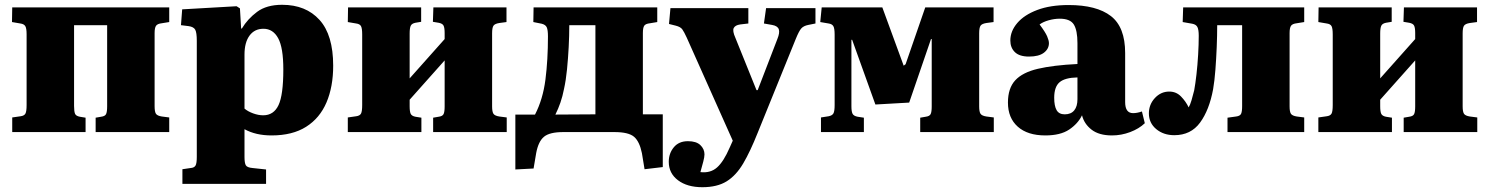

<svg xmlns="http://www.w3.org/2000/svg" viewBox="-20 -551 6212 801"><path d="M31 0V-61L66 -66Q81 -68 86 -77Q91 -86 91 -113V-408Q91 -433 85.5 -442Q80 -451 65 -453L30 -459L31 -520H686V-459L655 -454Q637 -452 631 -443.5Q625 -435 625 -413V-108Q625 -85 630.5 -76.5Q636 -68 655 -65L686 -61V0H379V-60L402 -64Q418 -66 422.5 -75Q427 -84 427 -108V-446H289V-109Q289 -86 293 -76.5Q297 -67 313 -64L337 -60V0Z M741 216V155L775 150Q790 149 795.5 140Q801 131 801 104V-381Q801 -415 794.5 -427Q788 -439 767 -442L735 -446L740 -512L967 -525L981 -516L986 -432H989Q1013 -472 1052.5 -501.5Q1092 -531 1157 -531Q1256 -531 1313 -468Q1370 -405 1370 -277Q1370 -189 1342 -123.5Q1314 -58 1257 -22Q1200 14 1113 14Q1047 14 1000 -12V104Q1000 129 1005.5 138.5Q1011 148 1034 150L1090 156V216ZM1078 -70Q1122 -70 1142 -112.5Q1162 -155 1162 -261Q1162 -352 1140.5 -391.5Q1119 -431 1079 -431Q1042 -431 1021 -402.5Q1000 -374 1000 -323V-98Q1014 -86 1036 -78Q1058 -70 1078 -70Z M1431 0V-61L1466 -66Q1481 -68 1486 -77Q1491 -86 1491 -113V-407Q1491 -433 1486 -442Q1481 -451 1466 -453L1431 -459L1432 -520H1737V-460L1713 -456Q1698 -453 1693.5 -443.5Q1689 -434 1689 -411V-224L1835 -388V-413Q1835 -435 1830.5 -444Q1826 -453 1810 -456L1786 -460L1788 -520H2093V-459L2063 -455Q2044 -452 2038.5 -443.5Q2033 -435 2033 -412V-107Q2033 -85 2038.5 -76.5Q2044 -68 2063 -65L2094 -61V0H1787V-60L1810 -64Q1826 -66 1830.5 -75Q1835 -84 1835 -107V-299L1689 -135V-108Q1689 -85 1693.5 -76Q1698 -67 1713 -64L1738 -60V0Z M2669 155 2658 88Q2648 39 2625 19.5Q2602 0 2543 0H2330Q2273 0 2249.5 19.5Q2226 39 2217 87L2206 152L2130 156V-73H2212Q2245 -137 2255.5 -219Q2266 -301 2266 -399Q2266 -426 2261 -437Q2256 -448 2240 -452L2205 -459L2206 -520H2722V-459L2692 -454Q2673 -452 2667.5 -443.5Q2662 -435 2662 -413V-74H2745V146ZM2297 -73 2464 -74V-446H2355Q2355 -402 2352.5 -354.5Q2350 -307 2345.5 -261.5Q2341 -216 2333 -180Q2327 -149 2318 -123Q2309 -97 2297 -73Z M2910 230Q2847 230 2808.5 201Q2770 172 2770 124Q2770 89 2791 63.5Q2812 38 2850 38Q2885 38 2902 54.5Q2919 71 2919 93Q2919 104 2914 123Q2909 142 2902 167Q2944 172 2971.5 147.5Q2999 123 3024 65L3037 36L2845 -394Q2834 -418 2826.5 -428.5Q2819 -439 2799 -444L2771 -451L2777 -517H3102V-453L3068 -449Q3047 -446 3041 -434Q3035 -422 3048 -393L3136 -175H3141L3223 -388Q3234 -415 3229 -429Q3224 -443 3201 -447L3167 -453L3176 -517H3382V-453L3352 -447Q3332 -443 3322.5 -432Q3313 -421 3300 -389L3141 3Q3110 81 3080.5 131Q3051 181 3011.5 205.5Q2972 230 2910 230Z M3405 0V-61L3437 -66Q3452 -69 3457 -78Q3462 -87 3462 -113V-407Q3462 -433 3456.5 -442Q3451 -451 3437 -453L3402 -459L3408 -520H3661L3750 -277L3758 -283L3840 -520H4125V-459L4095 -455Q4076 -452 4070.5 -443.5Q4065 -435 4065 -412V-107Q4065 -85 4070.5 -76.5Q4076 -68 4095 -65L4126 -61V0H3819V-60L3842 -64Q3858 -66 3862.5 -75Q3867 -84 3867 -107V-388H3864L3773 -123L3632 -115L3535 -385H3532V-108Q3532 -85 3537 -76Q3542 -67 3558 -64L3584 -60V0Z M4341 14Q4267 14 4226 -22.5Q4185 -59 4185 -123Q4185 -183 4215.5 -216Q4246 -249 4310 -264Q4374 -279 4475 -284V-371Q4475 -424 4460 -448.5Q4445 -473 4401 -473Q4379 -473 4355.5 -466.5Q4332 -460 4317 -449Q4341 -417 4348.5 -399.5Q4356 -382 4356 -371Q4356 -347 4335 -331Q4314 -315 4273 -315Q4233 -315 4214 -333.5Q4195 -352 4195 -382Q4195 -421 4224 -455Q4253 -489 4307.5 -509.5Q4362 -530 4438 -530Q4555 -530 4614.5 -484Q4674 -438 4674 -330V-125Q4674 -79 4707 -79Q4724 -79 4744 -86L4756 -37Q4732 -14 4695 0Q4658 14 4619 14Q4565 14 4534 -10Q4503 -34 4494 -70Q4477 -35 4440.5 -10.5Q4404 14 4341 14ZM4422 -74Q4448 -74 4461.5 -90.5Q4475 -107 4475 -137V-228Q4423 -227 4400.5 -208Q4378 -189 4378 -143Q4378 -109 4388 -91.5Q4398 -74 4422 -74Z M4879 13Q4834 13 4803.5 -12.5Q4773 -38 4773 -78Q4773 -115 4798 -142Q4823 -169 4858 -169Q4887 -169 4907 -148.5Q4927 -128 4939 -103Q4945 -113 4951 -133Q4957 -153 4962 -174Q4967 -201 4971.5 -240.5Q4976 -280 4978.5 -323Q4981 -366 4981 -402Q4981 -427 4975.5 -438Q4970 -449 4954 -452L4914 -459L4916 -520H5421V-459L5390 -454Q5372 -452 5366 -443.5Q5360 -435 5360 -413V-107Q5360 -85 5365.5 -76.5Q5371 -68 5390 -65L5421 -61V0H5101V-60L5137 -65Q5153 -67 5157.5 -76Q5162 -85 5162 -108V-446H5058Q5058 -403 5056 -354.5Q5054 -306 5050.5 -260Q5047 -214 5041 -179Q5025 -92 4986.5 -39.5Q4948 13 4879 13Z M5480 0V-61L5515 -66Q5530 -68 5535 -77Q5540 -86 5540 -113V-407Q5540 -433 5535 -442Q5530 -451 5515 -453L5480 -459L5481 -520H5786V-460L5762 -456Q5747 -453 5742.5 -443.5Q5738 -434 5738 -411V-224L5884 -388V-413Q5884 -435 5879.5 -444Q5875 -453 5859 -456L5835 -460L5837 -520H6142V-459L6112 -455Q6093 -452 6087.5 -443.5Q6082 -435 6082 -412V-107Q6082 -85 6087.5 -76.5Q6093 -68 6112 -65L6143 -61V0H5836V-60L5859 -64Q5875 -66 5879.5 -75Q5884 -84 5884 -107V-299L5738 -135V-108Q5738 -85 5742.5 -76Q5747 -67 5762 -64L5787 -60V0Z"/></svg>

Font: Literata 36pt ExtraBold
Style: Regular
Weight: 800
Designer: Latin by Veronika Burian and Jose Scaglione. Greek by Irene Vlachou. Cyrillic by Vera Evstafieva.
Foundry: TypeTogether
Version: Version 3.002